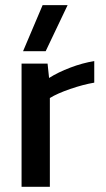

<svg xmlns="http://www.w3.org/2000/svg" viewBox="-20 -719 407 739"><path d="M68.8 -522 144 -699.2H240.2L155.8 -522ZM63 0V-474.1H163.1L168.9 -418.9Q203.6 -440.9 250.5 -458.7Q297.4 -476.6 342.8 -483.9V-400.9Q299.8 -393.6 250.2 -376.5Q200.7 -359.4 171.9 -341.8V0Z"/></svg>

Font: Kanit
Style: Regular
Weight: 400
Designer: Katatrad Team
Foundry: CadsonDemak
Version: Version 1.000;PS 001.000;hotconv 1.0.88;makeotf.lib2.5.64775